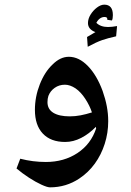

<svg xmlns="http://www.w3.org/2000/svg" viewBox="-20 -745 565 825"><path d="M195 60Q183 60 158 48.5Q133 37 104.5 18.5Q76 0 51 -21L67 -63Q94 -56 121.5 -52.5Q149 -49 177 -49Q255 -49 313 -87.5Q371 -126 393 -193L392 -200Q363 -170 329 -152.5Q295 -135 260 -135Q198 -135 164 -171Q130 -207 130 -273Q130 -329 151 -382.5Q172 -436 206 -468Q239 -501 276 -501Q319 -501 357.5 -461.5Q396 -422 421 -354Q433 -320 439 -288Q445 -256 445 -224Q445 -174 430 -127Q415 -80 387.5 -42Q360 -4 321 22Q264 60 195 60ZM280 -245Q303 -245 326.5 -249.5Q350 -254 375 -262Q366 -290 347 -319.5Q328 -349 305 -365Q281 -381 259 -381Q234 -381 215 -367.5Q196 -354 188 -333Q184 -321 184 -306Q184 -276 209 -260.5Q234 -245 280 -245ZM357 -544 354 -586 390 -607Q358 -619 358 -646Q358 -664 369 -682Q380 -700 396.5 -712.5Q413 -725 428 -725Q465 -725 465 -680Q465 -665 461 -657L441 -660V-663Q441 -668 438 -670Q435 -672 429 -672Q419 -672 410 -666Q401 -660 394 -647Q412 -629 444 -629Q452 -629 462 -630Q472 -631 483 -633L479 -589Q443 -581 418.5 -572.5Q394 -564 357 -544Z"/></svg>

Font: Noto Naskh Arabic UI
Style: Regular
Weight: 400
Designer: Monotype Design Team, David Williams, Mohamad Dakak and Nizar Qandah
Foundry: Monotype Imaging Inc.
Version: Version 2.014